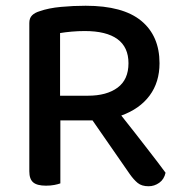

<svg xmlns="http://www.w3.org/2000/svg" viewBox="-20 -640 634 668"><path d="M190 -2Q182 1 169 3.5Q156 6 140 6Q109 6 95.5 -5.5Q82 -17 82 -44V-560Q82 -577 91.5 -586.5Q101 -596 118 -601Q149 -612 192 -616Q235 -620 278 -620Q408 -620 471.5 -567.5Q535 -515 535 -420Q535 -354 500.5 -307.5Q466 -261 402 -238Q426 -208 449 -178.5Q472 -149 492.5 -122.5Q513 -96 529.5 -74.5Q546 -53 556 -39Q551 -16 534 -4Q517 8 497 8Q473 8 459 -3.5Q445 -15 431 -35L302 -221H190ZM286 -307Q351 -307 389 -335Q427 -363 427 -420Q427 -476 388.5 -504Q350 -532 275 -532Q252 -532 229.5 -530Q207 -528 189 -525V-307Z"/></svg>

Font: Baloo Da 2 Medium
Style: Regular
Weight: 500
Designer: Noopur Datye, Sulekha Rajkumar and Ek Type
Foundry: Ek Type
Version: Version 1.640;hotconv 1.0.111;makeotfexe 2.5.65597; ttfautoh